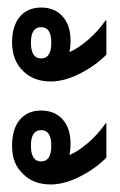

<svg xmlns="http://www.w3.org/2000/svg" viewBox="-20 -507 317 509"><path d="M115 -291Q90 -291 72 -298.5Q54 -306 42 -318Q12 -346 12 -395Q12 -438 32.5 -462.5Q53 -487 89 -487Q125 -487 146 -463.5Q167 -440 167 -400Q167 -382 164 -369Q186 -378 212.5 -400.5Q239 -423 260 -453H262V-362Q232 -332 191 -311.5Q150 -291 115 -291ZM89 -352Q116 -352 116 -394Q116 -435 89 -435Q62 -435 62 -394Q62 -352 89 -352ZM115 -18Q91 -18 73 -25Q55 -32 42 -45Q27 -59 19.5 -77Q12 -95 12 -121Q12 -165 32.5 -189.5Q53 -214 89 -214Q125 -214 146 -190.5Q167 -167 167 -126Q167 -109 164 -96Q186 -105 212.5 -127.5Q239 -150 260 -180H262V-89Q232 -59 191 -38.5Q150 -18 115 -18ZM89 -79Q116 -79 116 -121Q116 -162 89 -162Q62 -162 62 -121Q62 -79 89 -79Z"/></svg>

Font: Noto Sans Thai Looped UI Condensed Medium
Style: Regular
Weight: 500
Width: 3
Designer: Cadson Demak Team
Foundry: Cadson Demak Co., Ltd.
Version: Version 1.000